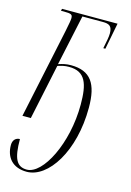

<svg xmlns="http://www.w3.org/2000/svg" viewBox="-124 -596 619 906"><g transform="rotate(15 185.5 -143.0)"><path d="M100 250C205 250 306 96 306 -118C306 -235 269 -290 173 -290C150 -290 134 -286 112 -279L165 -526H265C296 -526 311 -518 311 -482C311 -465 306 -442 299 -407H309L334 -536H63L60 -526H74C112 -526 117 -522 117 -504C117 -496 114 -478 106 -439L13 0H54L111 -270C131 -276 144 -280 166 -280C247 -280 265 -223 265 -122C265 68 177 240 98 240C48 240 30 203 30 109C10 109 -4 123 -4 147C-4 207 31 250 100 250Z"/></g></svg>

Font: Noto Serif Display ExtraCondensed ExtraLight
Style: Italic
Weight: 200
Width: 2
Italic angle: -12°
Designer: Monotype Design Team
Foundry: Monotype Imaging Inc.
Version: Version 2.009